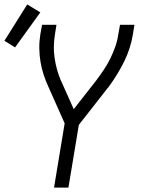

<svg xmlns="http://www.w3.org/2000/svg" viewBox="-33 -847 653 867"><path d="M211 0 259 -290 186 -454Q174 -480 164.5 -508.5Q155 -537 150 -567Q145 -597 144.5 -628Q144 -659 149 -691L157 -735H222L215 -691Q206 -637 213.5 -585.5Q221 -534 240 -488V-487Q241 -485 242.5 -482.5Q244 -480 245 -477L300 -354L401 -483Q419 -507 435.5 -531.5Q452 -556 465 -582.5Q478 -609 487.5 -636Q497 -663 501 -691L509 -735H574L567 -691Q557 -629 528 -570Q499 -511 460 -458Q458 -455 456 -452.5Q454 -450 452 -448L323 -283L276 0ZM35 -633 -13 -663 90 -827 149 -791Z"/></svg>

Font: Iosevka Curly Light Extended
Style: Italic
Weight: 300
Width: 7
Italic angle: -9°
Monospace: yes
Designer: Belleve Invis
Foundry: Belleve Invis
Version: Version 11.1.0; ttfautohint (v1.8.3)